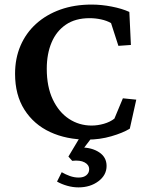

<svg xmlns="http://www.w3.org/2000/svg" viewBox="-20 -602 640 840"><path d="M362.3 8.8Q270.5 8.8 199.2 -24.4Q127.9 -57.6 86.9 -122.1Q45.9 -186.5 45.9 -279.3Q45.9 -346.7 69.8 -402.3Q93.8 -458 138.2 -498Q182.6 -538.1 244.1 -560.1Q305.7 -582 380.9 -582Q423.8 -582 468.8 -573.2Q513.7 -564.5 545.9 -549.8L552.7 -405.3L498 -401.4L465.8 -501Q447.3 -511.7 422.4 -517.1Q397.5 -522.5 372.1 -522.5Q309.6 -522.5 268.1 -494.1Q226.6 -465.8 205.6 -416Q184.6 -366.2 184.6 -300.8Q184.6 -222.7 210.9 -167Q237.3 -111.3 281.7 -82Q326.2 -52.7 380.9 -52.7Q407.2 -52.7 434.6 -60.5Q461.9 -68.4 480.5 -83L517.6 -171.9L576.2 -166L547.9 -39.1Q517.6 -20.5 467.3 -5.9Q417 8.8 362.3 8.8ZM323.2 217.8Q298.8 217.8 274.4 210.9Q250 204.1 229.5 192.4L250 151.4Q266.6 161.1 285.6 168Q304.7 174.8 324.2 174.8Q345.7 174.8 357.9 164.6Q370.1 154.3 370.1 138.7Q370.1 119.1 350.1 108.4Q330.1 97.7 295.9 101.6L279.3 83L335.9 -11.7H390.6L328.1 70.3L333 43Q381.8 43 414.1 64.5Q446.3 85.9 446.3 124Q446.3 164.1 410.6 190.9Q375 217.8 323.2 217.8Z"/></svg>

Font: Crimson Pro SemiBold
Style: Regular
Weight: 600
Designer: Jacques Le Bailly
Foundry: Baron von Fonthausen
Version: Version 1.003